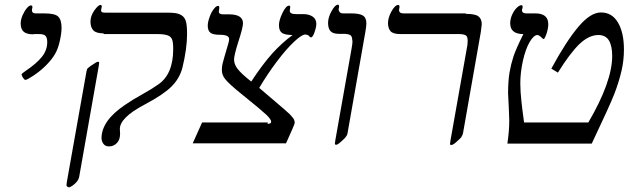

<svg xmlns="http://www.w3.org/2000/svg" viewBox="-20 -610 2710 817"><path d="M124 -465 121 -464Q95 -464 82 -474Q68 -485 68 -510Q68 -526 76 -545Q84 -563 94 -575Q104 -587 112 -587Q118 -587 118 -579Q116 -571 116 -566Q116 -553 132 -553H168Q213 -553 227 -540Q242 -526 242 -492Q242 -470 235 -438Q228 -404 214 -380Q201 -357 175 -331Q152 -308 122 -288Q95 -270 88 -270Q84 -270 78 -279Q72 -288 72 -294Q74 -298 90 -309Q136 -340 159 -369Q181 -397 181 -431Q181 -450 173 -458Q166 -465 146 -465Z M421 -465V-468Q389 -468 377 -481Q365 -494 365 -518Q365 -542 381 -565Q398 -589 408 -589Q413 -589 413 -581L410 -567Q410 -562 413 -559Q416 -556 430 -556H697Q730 -556 745 -549Q762 -542 769 -525Q776 -510 776 -465Q776 -403 756 -321Q744 -276 710 -242Q676 -208 599 -167Q540 -136 515 -110Q490 -85 490 -61L491 -41Q491 -16 478 -2Q464 13 444 13Q428 13 420 2Q412 -9 412 -22Q412 -96 511 -163Q544 -186 586 -209Q629 -233 651 -249Q717 -292 717 -401Q717 -434 711 -445Q705 -456 692 -460Q677 -465 650 -465ZM272 187 269 185Q263 185 263 176L265 161L348 -306Q350 -314 351 -317Q353 -320 368 -331Q371 -333 376 -336Q381 -339 382 -340Q388 -344 390 -345Q394 -347 395 -347H398Q402 -347 402 -343L400 -328L317 142Q315 153 307 163Q299 173 287 181Q276 188 272 187Z M1120 -89 1118 -83Q1134 -83 1134 -92Q1134 -102 1113 -122Q1093 -141 1004 -213Q952 -255 937 -275Q924 -292 924 -312Q924 -326 927 -339Q930 -352 951 -423Q955 -436 955 -444Q955 -462 916 -462Q885 -462 875 -471Q864 -480 864 -501Q864 -516 872 -538Q879 -558 890 -572Q900 -585 908 -585Q913 -585 913 -579Q913 -570 912 -567Q911 -564 911 -561Q911 -549 929 -549H954Q1014 -549 1014 -511Q1014 -493 995 -435Q976 -375 976 -357Q976 -336 991 -317Q1007 -296 1049 -263Q1097 -336 1139 -383Q1180 -428 1225 -461Q1193 -461 1180 -470Q1167 -479 1167 -503Q1167 -524 1182 -555Q1197 -586 1210 -586Q1215 -586 1215 -580L1213 -564Q1213 -550 1239 -550H1270Q1295 -550 1311 -539Q1326 -528 1326 -509Q1326 -494 1318 -472Q1311 -451 1303 -451Q1299 -451 1295 -457Q1289 -463 1278 -463Q1264 -463 1230 -431Q1198 -401 1158 -348Q1118 -295 1083 -236Q1169 -162 1185 -149Q1201 -135 1213 -124Q1224 -112 1229 -105Q1234 -97 1234 -87Q1234 -81 1197 0H800L840 -89Z M1480 -437H1479Q1479 -456 1470 -461Q1460 -466 1442 -466H1422Q1396 -466 1386 -478Q1376 -489 1376 -513Q1376 -536 1391 -563Q1406 -590 1418 -590Q1423 -590 1423 -581Q1421 -573 1421 -569Q1421 -564 1425 -559Q1430 -553 1440 -553H1475Q1509 -553 1524 -544Q1539 -535 1539 -510Q1539 -500 1535 -476L1459 -44Q1458 -33 1445 -20Q1436 -11 1424 -1Q1416 6 1410 6Q1405 6 1405 1L1407 -14L1476 -403Q1480 -424 1480 -437Z M1962 -553V-551Q2001 -551 2015 -541Q2030 -530 2030 -507L2026 -474L1950 -42Q1947 -32 1942 -25Q1940 -22 1922 -6Q1908 7 1900 7Q1895 7 1895 2L1897 -13L1966 -402Q1970 -418 1970 -437Q1970 -456 1961 -460Q1951 -465 1934 -465H1684Q1653 -465 1642 -477Q1631 -490 1631 -511Q1631 -535 1646 -562Q1661 -589 1675 -589Q1680 -589 1680 -580L1678 -568Q1678 -553 1697 -553Z M2487 -89 2483 -88Q2585 -262 2585 -372Q2585 -415 2571 -438Q2557 -461 2526 -461Q2486 -461 2445 -422Q2405 -383 2354 -301L2326 -318Q2390 -436 2442 -497Q2493 -557 2537 -557Q2584 -557 2609 -515Q2635 -472 2635 -399Q2635 -354 2625 -310Q2614 -262 2594 -210Q2574 -159 2498 1H2139Q2147 -52 2147 -98L2145 -152L2142 -213Q2142 -264 2148 -301Q2154 -336 2165 -370Q2176 -403 2207 -465Q2151 -465 2151 -511Q2151 -529 2159 -547Q2167 -565 2178 -576Q2190 -588 2199 -588Q2204 -588 2204 -580L2203 -575L2201 -567Q2201 -553 2220 -553H2258Q2313 -553 2313 -507Q2313 -490 2306 -468Q2298 -444 2293 -444Q2291 -444 2288 -447Q2274 -461 2267 -461Q2251 -461 2233 -430Q2216 -400 2205 -351Q2194 -301 2194 -255Q2194 -221 2199 -176Q2200 -163 2210 -89Z"/></svg>

Font: Libra Serif Modern
Style: Italic
Weight: 400
Italic angle: -12°
Designer: Stefan Peev, Context Ltd
Foundry: Stefan Peev, Context Ltd
Version: Version 1.000